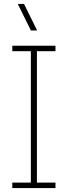

<svg xmlns="http://www.w3.org/2000/svg" viewBox="-20 -963 347 983"><path d="M138 -20V-709H169V-20ZM43 0V-28H264V0ZM43 -701V-729H264V-701ZM138 -807 71 -943H103L170 -807Z"/></svg>

Font: Hubot Sans Condensed ExtraLight
Style: Regular
Weight: 200
Width: 3
Designer: Deni Anggara
Foundry: GitHub, Inc., Subsidiary of Microsoft Corporation
Version: Version 2.000